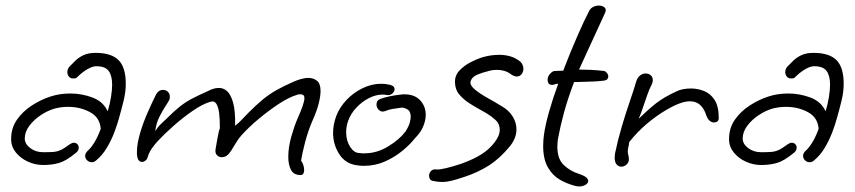

<svg xmlns="http://www.w3.org/2000/svg" viewBox="-20 -615 3072 690"><path d="M135 -22Q107 -22 80.5 -34Q54 -46 37 -67Q20 -88 20 -115Q20 -155 41 -185Q62 -215 94.5 -236Q127 -257 161 -268Q194 -279 233 -279Q274 -279 312.5 -264.5Q351 -250 367 -215Q375 -241 379 -266.5Q383 -292 383 -311Q383 -343 370.5 -360Q358 -377 326 -377Q313 -377 296 -367.5Q279 -358 263 -343Q257 -337 254.5 -335Q252 -333 243 -333Q233 -333 227.5 -340Q222 -347 222 -356Q222 -368 231 -377Q240 -386 251 -397Q262 -408 279.5 -416.5Q297 -425 324 -425Q380 -425 406 -399Q432 -373 432 -314Q432 -285 424.5 -254Q417 -223 407 -188Q401 -166 390.5 -138.5Q380 -111 364 -84Q348 -57 325 -38Q318 -32 310 -32Q300 -32 293 -39Q286 -46 286 -55Q286 -64 295 -73Q306 -82 318.5 -102Q331 -122 342 -152Q339 -193 303.5 -212Q268 -231 225 -231Q200 -231 177 -225Q152 -218 127 -201.5Q102 -185 85.5 -163Q69 -141 69 -117Q69 -98 88.5 -83Q108 -68 135 -68Q158 -68 171.5 -69Q185 -70 197.5 -75.5Q210 -81 230 -96Q239 -102 245 -102Q253 -102 258 -97Q263 -92 263 -84Q263 -73 252 -65Q218 -37 192.5 -29.5Q167 -22 135 -22Z M1060 14Q1035 14 1025.5 -5Q1016 -24 1016 -51Q1016 -86 1027 -124.5Q1038 -163 1049 -188Q1074 -244 1074 -262Q1074 -276 1061 -276Q1058 -276 1054.5 -276Q1051 -276 1047 -274Q1019 -266 982.5 -242Q946 -218 910 -188Q874 -158 848 -129Q834 -113 822 -92Q810 -71 803 -63Q792 -50 777 -50Q767 -50 759.5 -57.5Q752 -65 755 -81Q763 -128 766 -140.5Q769 -153 770 -153V-163Q770 -187 767.5 -208.5Q765 -230 757.5 -242Q750 -254 735 -249Q708 -241 673 -217Q638 -193 604 -163Q570 -133 546 -107Q521 -79 514.5 -61Q508 -43 508 -43Q499 -33 491 -33Q472 -33 472 -67Q472 -97 483 -135Q494 -173 510.5 -210.5Q527 -248 541 -276Q550 -292 566 -292Q577 -292 584.5 -284Q592 -276 590 -262Q590 -256 578 -238.5Q566 -221 553.5 -196.5Q541 -172 538 -144Q549 -161 557.5 -168.5Q566 -176 579 -189Q607 -217 627.5 -233Q648 -249 671 -261Q694 -273 728 -288Q737 -293 747 -296Q757 -299 767 -299Q783 -299 796 -287.5Q809 -276 817.5 -247Q826 -218 825 -163Q839 -174 849.5 -185.5Q860 -197 873 -210Q902 -239 924.5 -257.5Q947 -276 972.5 -290.5Q998 -305 1034 -321Q1045 -326 1060 -330.5Q1075 -335 1089 -335Q1106 -335 1119 -325Q1132 -315 1132 -288Q1132 -270 1125.5 -243.5Q1119 -217 1102 -179Q1087 -144 1076.5 -104Q1066 -64 1062 -38Q1073 -22 1073 -3Q1073 4 1070 9Q1067 14 1060 14Z M1287 -19Q1281 -19 1275 -19.5Q1269 -20 1263 -21Q1222 -26 1199.5 -60.5Q1177 -95 1177 -138Q1177 -166 1188 -197Q1200 -229 1225 -255.5Q1250 -282 1283 -298Q1316 -314 1350 -314Q1367 -314 1382 -310Q1398 -306 1398 -294Q1398 -286 1389.5 -278.5Q1381 -271 1367 -274Q1363 -275 1354 -275Q1330 -275 1305 -262Q1280 -249 1260 -227.5Q1240 -206 1231 -180Q1224 -160 1224 -140Q1224 -109 1238.5 -87Q1253 -65 1272 -65Q1277 -64 1281.5 -64Q1286 -64 1290 -64Q1334 -64 1374.5 -88.5Q1415 -113 1437 -142Q1448 -159 1452 -172.5Q1456 -186 1456 -195Q1456 -215 1444 -222Q1432 -229 1422 -228Q1406 -226 1391 -223.5Q1376 -221 1365 -216Q1359 -214 1356 -214Q1346 -214 1339.5 -222Q1333 -230 1333 -239Q1333 -255 1348 -260Q1362 -265 1381 -269Q1400 -273 1420 -275Q1424 -276 1427 -276Q1430 -276 1434 -276Q1470 -276 1490 -254.5Q1510 -233 1510 -202Q1510 -183 1501 -161Q1492 -139 1472 -119Q1454 -96 1426 -73Q1398 -50 1363 -34.5Q1328 -19 1287 -19Z M1568 39Q1561 39 1552.5 38Q1544 37 1535 35Q1522 32 1522 16Q1522 7 1529 -0.5Q1536 -8 1549 -6Q1560 -5 1584.5 -11Q1609 -17 1639 -27Q1683 -43 1711 -61Q1739 -79 1757 -103Q1776 -127 1776 -149Q1776 -159 1772 -168.5Q1768 -178 1757 -187Q1740 -202 1716 -215Q1692 -228 1669 -242.5Q1646 -257 1630.5 -275.5Q1615 -294 1615 -321Q1615 -345 1632 -362.5Q1649 -380 1671.5 -391.5Q1694 -403 1710 -408Q1726 -413 1742 -415.5Q1758 -418 1774 -418Q1793 -418 1810.5 -413.5Q1828 -409 1844 -398Q1853 -392 1857 -384Q1861 -376 1861 -368Q1861 -357 1854.5 -348.5Q1848 -340 1837 -340Q1829 -340 1816 -348H1817Q1795 -364 1766 -364Q1750 -364 1737 -360Q1716 -355 1696 -347Q1676 -339 1671 -322Q1668 -309 1686.5 -293.5Q1705 -278 1733 -262.5Q1761 -247 1785 -232Q1808 -219 1822 -197Q1836 -175 1836 -150Q1836 -119 1813 -90Q1776 -45 1736.5 -20Q1697 5 1648 21Q1621 30 1603 34.5Q1585 39 1568 39Z M2061 55Q2057 55 2054 54.5Q2051 54 2047 53Q2019 46 1992.5 31Q1966 16 1949 -13.5Q1932 -43 1932 -91Q1932 -110 1935 -132Q1940 -167 1953.5 -214.5Q1967 -262 1986 -314H1985Q1979 -314 1974 -312Q1969 -310 1964 -310Q1948 -310 1948 -329Q1948 -340 1957 -350Q1966 -360 1974 -360L2004 -361Q2029 -426 2054.5 -484.5Q2080 -543 2098 -577Q2103 -586 2112.5 -590.5Q2122 -595 2132 -595Q2142 -595 2149.5 -590.5Q2157 -586 2157 -578Q2157 -576 2155 -570L2093 -435Q2084 -416 2076.5 -399Q2069 -382 2061 -365Q2081 -365 2102.5 -364Q2124 -363 2151 -360Q2156 -359 2161 -353Q2166 -347 2166 -340Q2166 -335 2162.5 -330.5Q2159 -326 2148 -325Q2124 -322 2095 -321.5Q2066 -321 2043 -320Q2020 -259 2006.5 -209Q1993 -159 1985 -115Q1984 -108 1983.5 -101Q1983 -94 1983 -88Q1983 -43 2007 -21Q2031 1 2061 10Q2079 16 2086.5 22.5Q2094 29 2094 35Q2094 43 2084.5 49Q2075 55 2061 55Z M2213 -16Q2204 -16 2196.5 -23.5Q2189 -31 2189 -49Q2189 -53 2189.5 -57.5Q2190 -62 2191 -67Q2200 -111 2214.5 -160Q2229 -209 2244 -252.5Q2259 -296 2266 -321Q2271 -337 2280.5 -344Q2290 -351 2300 -351Q2311 -351 2318.5 -344.5Q2326 -338 2326 -327Q2326 -318 2320 -307Q2314 -296 2305.5 -272Q2297 -248 2289 -224Q2281 -200 2275 -188Q2310 -222 2338 -244Q2366 -266 2412 -287Q2432 -297 2464 -297Q2487 -297 2510 -288Q2533 -279 2548 -256Q2563 -233 2563 -191Q2563 -175 2545 -175Q2538 -175 2530.5 -181Q2523 -187 2518 -201Q2511 -224 2496.5 -237.5Q2482 -251 2459 -251Q2445 -251 2427 -245Q2405 -238 2372 -218.5Q2339 -199 2304.5 -170Q2270 -141 2241 -104Q2241 -97 2238.5 -88Q2236 -79 2236 -68Q2236 -66 2238 -58Q2240 -50 2240 -42Q2240 -31 2231.5 -23.5Q2223 -16 2213 -16Z M2715 -22Q2687 -22 2660.5 -34Q2634 -46 2617 -67Q2600 -88 2600 -115Q2600 -155 2621 -185Q2642 -215 2674.5 -236Q2707 -257 2741 -268Q2774 -279 2813 -279Q2854 -279 2892.5 -264.5Q2931 -250 2947 -215Q2955 -241 2959 -266.5Q2963 -292 2963 -311Q2963 -343 2950.5 -360Q2938 -377 2906 -377Q2893 -377 2876 -367.5Q2859 -358 2843 -343Q2837 -337 2834.5 -335Q2832 -333 2823 -333Q2813 -333 2807.5 -340Q2802 -347 2802 -356Q2802 -368 2811 -377Q2820 -386 2831 -397Q2842 -408 2859.5 -416.5Q2877 -425 2904 -425Q2960 -425 2986 -399Q3012 -373 3012 -314Q3012 -285 3004.5 -254Q2997 -223 2987 -188Q2981 -166 2970.5 -138.5Q2960 -111 2944 -84Q2928 -57 2905 -38Q2898 -32 2890 -32Q2880 -32 2873 -39Q2866 -46 2866 -55Q2866 -64 2875 -73Q2886 -82 2898.5 -102Q2911 -122 2922 -152Q2919 -193 2883.5 -212Q2848 -231 2805 -231Q2780 -231 2757 -225Q2732 -218 2707 -201.5Q2682 -185 2665.5 -163Q2649 -141 2649 -117Q2649 -98 2668.5 -83Q2688 -68 2715 -68Q2738 -68 2751.5 -69Q2765 -70 2777.5 -75.5Q2790 -81 2810 -96Q2819 -102 2825 -102Q2833 -102 2838 -97Q2843 -92 2843 -84Q2843 -73 2832 -65Q2798 -37 2772.5 -29.5Q2747 -22 2715 -22Z"/></svg>

Font: Grape Nuts
Style: Regular
Weight: 400
Designer: Robert E. Leuschke
Foundry: Robert E. Leuschke
Version: Version 1.010; ttfautohint (v1.8.3)